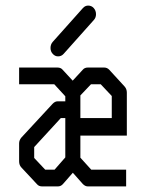

<svg xmlns="http://www.w3.org/2000/svg" viewBox="-20 -717 526 688"><path d="M214 -294H198L102.5 -190V-151L142 -109H175.5L214 -153ZM214 -354V-372L174.5 -415H48.5V-475H185.5Q198 -475 204.5 -467L240.5 -428L276.5 -467Q283 -475 295 -475H353Q364 -475 371.5 -467L426.5 -407Q434.5 -398 434.5 -385V-231H268V-152L307 -109H432V-49H295Q285 -49 276.5 -58L241 -98L206 -58Q198.5 -49 187 -49H131.5Q119 -49 112.5 -57L56.5 -117Q48.5 -125.5 48.5 -139V-203Q48.5 -214.5 56.5 -224L168.5 -345Q177 -354 187 -354ZM268 -294H380.5V-373L341 -415H306L268 -375ZM169 -524Q161 -532.5 161 -545Q161 -558 169 -567L277 -688Q285 -697 296 -697Q308 -697 316 -688Q324 -679 324 -666Q324 -653.5 316 -645L208 -524Q200 -515 188 -515Q177 -515 169 -524Z"/></svg>

Font: 3270 Nerd Font Mono SemCond
Style: Regular
Weight: 400
Monospace: yes
Version: Version 3.0.1;Nerd Fonts 3.1.1